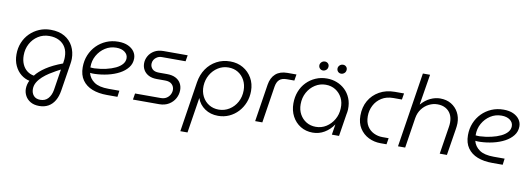

<svg xmlns="http://www.w3.org/2000/svg" viewBox="-68 -1177 5102 1844"><g transform="rotate(10 2483.0 -255.0)"><path d="M357 217Q307 217 272.5 197Q238 177 220.5 144.5Q203 112 203 76Q203 55 208.5 33Q214 11 223 -5Q179 -14 141 -44Q103 -74 80 -123Q57 -172 57 -234Q57 -296 78.5 -348.5Q100 -401 139 -440Q178 -479 229.5 -501Q281 -523 341 -523Q422 -523 477 -491Q532 -459 560 -404.5Q588 -350 588 -283Q588 -271 586.5 -258Q585 -245 583 -231L541 34Q532 92 508 133Q484 174 446 195.5Q408 217 357 217ZM358 157Q405 157 433.5 125Q462 93 471 41L503 -164Q486 -155 458 -140Q430 -125 397.5 -104Q365 -83 336 -57Q307 -31 288.5 0Q270 31 270 67Q270 106 292.5 131.5Q315 157 358 157ZM257 -61Q290 -105 353 -147Q416 -189 513 -225L516 -248Q518 -259 518.5 -269Q519 -279 519 -289Q519 -343 497 -381.5Q475 -420 434.5 -441Q394 -462 339 -462Q278 -462 230 -431.5Q182 -401 154.5 -350Q127 -299 127 -236Q127 -188 143.5 -150.5Q160 -113 189.5 -90Q219 -67 257 -61Z M980 0Q898 0 836.5 -24Q775 -48 740 -97.5Q705 -147 705 -223Q705 -287 727.5 -341.5Q750 -396 790 -436.5Q830 -477 883.5 -500Q937 -523 1001 -523Q1057 -523 1096 -505Q1135 -487 1156 -457Q1177 -427 1177 -390Q1177 -340 1147 -301.5Q1117 -263 1067.5 -236.5Q1018 -210 956 -195.5Q894 -181 830 -179Q818 -178 806.5 -179Q795 -180 784 -181Q797 -128 844.5 -94.5Q892 -61 985 -61H1091L1083 0ZM778 -233Q787 -232 797 -231.5Q807 -231 817 -231Q877 -234 929.5 -246Q982 -258 1021.5 -277Q1061 -296 1083 -322Q1105 -348 1105 -380Q1105 -416 1074 -439.5Q1043 -463 991 -463Q932 -463 883.5 -432Q835 -401 806 -349.5Q777 -298 778 -236Q778 -235 778 -234.5Q778 -234 778 -233Z M1234 0 1244 -61H1494Q1527 -61 1549.5 -75Q1572 -89 1584 -111.5Q1596 -134 1596 -158Q1596 -189 1574 -211.5Q1552 -234 1507 -234H1426Q1378 -234 1345.5 -251Q1313 -268 1296 -297Q1279 -326 1279 -362Q1279 -399 1298 -433Q1317 -467 1353.5 -488.5Q1390 -510 1443 -510H1678L1668 -450H1438Q1411 -450 1391 -438Q1371 -426 1360.5 -408Q1350 -390 1350 -369Q1350 -340 1370.5 -319Q1391 -298 1435 -298H1513Q1565 -298 1598.5 -280.5Q1632 -263 1648.5 -233.5Q1665 -204 1665 -168Q1665 -125 1644 -86.5Q1623 -48 1583.5 -24Q1544 0 1490 0Z M1735 220 1811 -270Q1823 -346 1861.5 -402.5Q1900 -459 1959.5 -491Q2019 -523 2092 -523Q2163 -523 2218 -491Q2273 -459 2305 -403.5Q2337 -348 2337 -277Q2337 -217 2316.5 -165Q2296 -113 2259 -73Q2222 -33 2172.5 -10.5Q2123 12 2065 12Q1991 12 1936 -25.5Q1881 -63 1860 -124H1859L1805 220ZM2061 -48Q2117 -48 2164 -77.5Q2211 -107 2238.5 -157.5Q2266 -208 2266 -272Q2266 -326 2243 -369.5Q2220 -413 2179.5 -438Q2139 -463 2085 -463Q2030 -463 1984 -434Q1938 -405 1910 -356.5Q1882 -308 1879 -248Q1877 -191 1900 -145.5Q1923 -100 1965 -74Q2007 -48 2061 -48Z M2426 0 2483 -365Q2494 -435 2536.5 -472.5Q2579 -510 2651 -510H2739L2729 -449H2655Q2609 -449 2584.5 -427.5Q2560 -406 2552 -359L2496 0Z M2988 13Q2921 13 2869 -19Q2817 -51 2787.5 -106.5Q2758 -162 2758 -232Q2758 -295 2778.5 -348Q2799 -401 2837 -440Q2875 -479 2925.5 -501Q2976 -523 3036 -523Q3086 -523 3131.5 -505.5Q3177 -488 3212 -455Q3247 -422 3267 -374Q3287 -326 3285 -265Q3284 -252 3282.5 -239.5Q3281 -227 3278 -215L3244 0H3174L3190 -101H3189Q3154 -49 3102 -18Q3050 13 2988 13ZM3008 -47Q3064 -47 3109.5 -76Q3155 -105 3183.5 -154Q3212 -203 3214 -263Q3217 -321 3194 -365.5Q3171 -410 3129.5 -436Q3088 -462 3034 -462Q2978 -462 2931 -432Q2884 -402 2856 -351Q2828 -300 2828 -236Q2828 -181 2851.5 -138.5Q2875 -96 2915.5 -71.5Q2956 -47 3008 -47ZM3159 -592Q3141 -592 3129 -604.5Q3117 -617 3117 -635Q3117 -652 3130.5 -666Q3144 -680 3165 -680Q3182 -680 3194 -668.5Q3206 -657 3206 -640Q3206 -618 3191.5 -605Q3177 -592 3159 -592ZM2982 -592Q2964 -592 2952 -604.5Q2940 -617 2940 -635Q2940 -652 2953.5 -666Q2967 -680 2988 -680Q3005 -680 3017 -668.5Q3029 -657 3029 -640Q3029 -618 3014.5 -605Q3000 -592 2982 -592Z M3649 0Q3585 0 3531 -27Q3477 -54 3444.5 -105Q3412 -156 3412 -228Q3412 -311 3448 -374Q3484 -437 3549 -473.5Q3614 -510 3699 -510H3788L3778 -449H3695Q3628 -449 3580.5 -419Q3533 -389 3508 -340Q3483 -291 3483 -235Q3483 -176 3507.5 -137.5Q3532 -99 3572 -80Q3612 -61 3656 -61H3717L3707 0Z M3819 0 3933 -730H4003L3955 -435L3956 -432Q3996 -478 4044 -500.5Q4092 -523 4139 -523Q4202 -523 4247.5 -495.5Q4293 -468 4318 -421.5Q4343 -375 4343 -317Q4343 -303 4341 -286.5Q4339 -270 4337 -257L4296 0H4226L4268 -267Q4270 -278 4271 -289.5Q4272 -301 4272 -313Q4272 -358 4254.5 -391.5Q4237 -425 4203.5 -444Q4170 -463 4124 -463Q4081 -463 4041 -443Q4001 -423 3972.5 -386Q3944 -349 3935 -296L3889 0Z M4737 0Q4655 0 4593.5 -24Q4532 -48 4497 -97.5Q4462 -147 4462 -223Q4462 -287 4484.5 -341.5Q4507 -396 4547 -436.5Q4587 -477 4640.5 -500Q4694 -523 4758 -523Q4814 -523 4853 -505Q4892 -487 4913 -457Q4934 -427 4934 -390Q4934 -340 4904 -301.5Q4874 -263 4824.5 -236.5Q4775 -210 4713 -195.5Q4651 -181 4587 -179Q4575 -178 4563.5 -179Q4552 -180 4541 -181Q4554 -128 4601.5 -94.5Q4649 -61 4742 -61H4848L4840 0ZM4535 -233Q4544 -232 4554 -231.5Q4564 -231 4574 -231Q4634 -234 4686.5 -246Q4739 -258 4778.5 -277Q4818 -296 4840 -322Q4862 -348 4862 -380Q4862 -416 4831 -439.5Q4800 -463 4748 -463Q4689 -463 4640.5 -432Q4592 -401 4563 -349.5Q4534 -298 4535 -236Q4535 -235 4535 -234.5Q4535 -234 4535 -233Z"/></g></svg>

Font: MuseoModerno Light
Style: Italic
Weight: 300
Italic angle: -9°
Designer: Pablo Cosgaya, Héctor Gatti, Marcela Romero, and the Authors of The MuseoModerno Project.
Foundry: Omnibus-Type Team
Version: Version 1.003